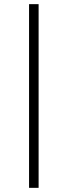

<svg xmlns="http://www.w3.org/2000/svg" viewBox="-20 -725 326 925"><path d="M120 180V-705H166V180Z"/></svg>

Font: Nunito Sans 10pt SemiExpanded ExtraLight
Style: Regular
Weight: 250
Width: 6
Designer: Vernon Adams
Foundry: Vernon Adams
Version: Version 3.101;gftools[0.9.27]